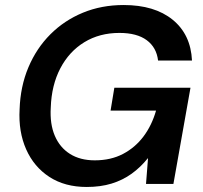

<svg xmlns="http://www.w3.org/2000/svg" viewBox="-20 -732 808 764"><path d="M325 12Q238 12 176.5 -28Q115 -68 84 -138Q53 -208 58 -297Q61 -388 93 -464Q125 -540 180.5 -595.5Q236 -651 310 -681.5Q384 -712 472 -712Q595 -712 667 -653.5Q739 -595 744 -491H609Q603 -543 564 -572Q525 -601 455 -601Q376 -601 315.5 -564Q255 -527 220 -460Q185 -393 182 -304Q178 -239 198 -192Q218 -145 258.5 -119.5Q299 -94 357 -94Q421 -94 469.5 -119.5Q518 -145 551 -189Q584 -233 601 -292H420L435 -383H738L670 0H561L569 -102H568Q539 -66 503.5 -40.5Q468 -15 424 -1.5Q380 12 325 12Z"/></svg>

Font: DM Sans 28pt SemiBold
Style: Italic
Weight: 600
Italic angle: -10°
Version: Version 4.004;gftools[0.9.30]